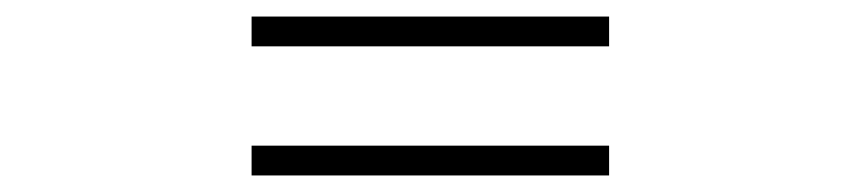

<svg xmlns="http://www.w3.org/2000/svg" viewBox="-20 -496 1040 232"><path d="M284 -476H716V-440H284ZM284 -320H716V-284H284Z"/></svg>

Font: Noto Sans KR
Style: Regular
Weight: 400
Designer: Ryoko NISHIZUKA  (kana, bopomofo & ideographs); Paul D. Hunt (Latin, Greek & Cyrillic); Sandoll Communications , Soo-you
Foundry: Adobe
Version: Version 2.004-H2;hotconv 1.0.118;makeotfexe 2.5.65603